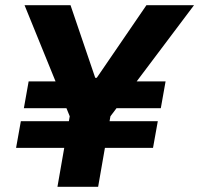

<svg xmlns="http://www.w3.org/2000/svg" viewBox="-20 -720 768 740"><path d="M248.8 -271.8 74.6 -700H251.8L347 -420.2H353L544.4 -700H727.8L405.6 -271.8L358.2 0H201.4ZM60.4 -253H588.2L569.8 -150.2H42ZM90.4 -406.4H264.4L297 -303H72ZM430.4 -406.4H618.2L599.8 -303H362.6Z"/></svg>

Font: Fixel Italic Variable Display Thin
Style: Italic
Weight: 100
Italic angle: -10°
Designer: AlfaBravo + MacPaw
Foundry: Kyrylo Tkachov, Marchela Mozhyna, Serhii Makarenko, Maria Weinstein, Zakhar Kryvoshyya
Version: Version 1.210;Glyphs 3.2 (3217)